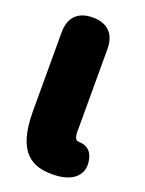

<svg xmlns="http://www.w3.org/2000/svg" viewBox="-133 -745 618 819"><g transform="rotate(20 176.5 -336.0)"><path d="M338 -80C338 -99 334 -161 268 -161C245 -161 248 -199 248 -212V-575C248 -643 211 -680 144 -680C77 -680 40 -643 40 -575V-216C40 -23 123 8 209 8C312 8 338 -44 338 -80Z"/></g></svg>

Font: SN Pro Black
Style: Regular
Weight: 900
Designer: Tobias Whetton
Foundry: Supernotes
Version: Version 1.001;Glyphs 3.2 (3249)